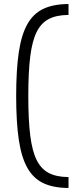

<svg xmlns="http://www.w3.org/2000/svg" viewBox="-20 -825 368 950"><path d="M319 105Q246 105 196 82Q146 59 116 6.5Q86 -46 73 -133.5Q60 -221 60 -350Q60 -479 73 -566.5Q86 -654 116 -706.5Q146 -759 196 -782Q246 -805 319 -805V-751Q261 -751 222.5 -731.5Q184 -712 161.5 -667Q139 -622 129.5 -544.5Q120 -467 120 -350Q120 -233 129.5 -155.5Q139 -78 161.5 -33Q184 12 222.5 31.5Q261 51 319 51Z"/></svg>

Font: Pathway Extreme 8pt Thin
Style: Regular
Weight: 100
Version: Version 1.001;gftools[0.9.26]